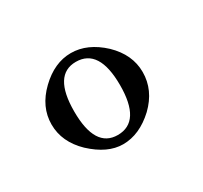

<svg xmlns="http://www.w3.org/2000/svg" viewBox="-56 -836 342 323"><g transform="rotate(-30 115.0 -674.5)"><path d="M106 -746Q62 -746 62 -675Q62 -604 106 -604Q151 -604 151 -675Q151 -746 106 -746ZM167 -736Q195 -709 195 -675Q195 -640 167 -613Q138 -586 106 -586Q76 -586 46 -614Q18 -641 18 -675Q18 -709 46 -736Q74 -763 106 -763Q138 -763 167 -736Z"/></g></svg>

Font: Foglihten068fMac
Style: Regular
Weight: 500
Designer: gluk (gluksza@wp.pl)
Foundry: gluk (gluksza@wp.pl)
Version: Version 0.68